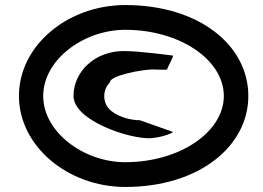

<svg xmlns="http://www.w3.org/2000/svg" viewBox="-20 -732 1042 760"><path d="M55 -352C55 -154 248 8 476 8C769 8 963 -154 963 -352C963 -552 769 -712 476 -712C248 -712 55 -552 55 -352ZM151 -352C151 -495 310 -614 476 -614C692 -614 866 -495 866 -352C866 -210 692 -90 476 -90C310 -90 151 -210 151 -352ZM271 -352C271 -254 496 -180 578 -185C634 -190 670 -210 664 -210L534 -256C493 -256 438 -272 411 -302C385 -331 387 -378 415 -406C415 -434 546 -457 583 -457C613 -457 642 -454 642 -458C642 -464 670 -512 664 -512C664 -512 532 -530 470 -530C357 -530 271 -450 271 -352Z"/></svg>

Font: Ampere
Style: SCSuExt
Weight: 400
Version: Version 1